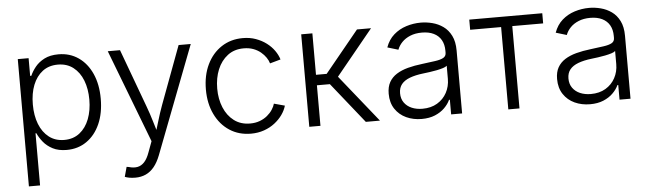

<svg xmlns="http://www.w3.org/2000/svg" viewBox="-48 -732 3805 1122"><g transform="rotate(-5 1855.0 -171.0)"><path d="M81.5 204.1V-542.5H145V-438.5H151.9Q163.1 -464.4 183.8 -490Q204.6 -515.6 238 -532.7Q271.5 -549.8 320.3 -549.8Q386.7 -549.8 437.3 -514.9Q487.8 -480 516.1 -417Q544.4 -354 544.4 -270Q544.4 -185.5 516.4 -122.3Q488.3 -59.1 437.7 -23.9Q387.2 11.2 320.3 11.2Q272.5 11.2 239 -6.1Q205.6 -23.4 184.6 -49.3Q163.6 -75.2 151.9 -101.6H147V204.1ZM311.5 -48.3Q364.7 -48.3 401.9 -77.6Q439 -106.9 458.3 -157.2Q477.5 -207.5 477.5 -270.5Q477.5 -333.5 458.3 -383.1Q439 -432.6 401.9 -461.4Q364.7 -490.2 311.5 -490.2Q258.8 -490.2 221.9 -462.2Q185.1 -434.1 165.5 -384.8Q146 -335.4 146 -270.5Q146 -205.6 165.5 -155.5Q185.1 -105.5 222.2 -76.9Q259.3 -48.3 311.5 -48.3Z M644.5 197.3 660.2 140.1 672.9 142.1Q700.7 150.4 723.4 146.2Q746.1 142.1 764.2 122.6Q782.2 103 795.4 65.4L818.4 3.4L609.4 -542.5H681.2L806.6 -202.6Q823.7 -156.7 836.9 -111.6Q850.1 -66.4 863.8 -22.9H841.3Q855 -66.4 868.4 -111.8Q881.8 -157.2 898.4 -202.6L1024.9 -542.5H1096.2L853.5 89.8Q837.9 129.9 816.7 156Q795.4 182.1 767.8 194.8Q740.2 207.5 706.1 207.5Q686.5 207.5 670.7 204.6Q654.8 201.7 644.5 197.3Z M1401.9 10.3Q1330.6 10.3 1276.4 -25.1Q1222.2 -60.5 1191.7 -123.8Q1161.1 -187 1161.1 -269Q1161.1 -352.5 1191.7 -415.8Q1222.2 -479 1276.4 -514.6Q1330.6 -550.3 1401.9 -550.3Q1443.4 -550.3 1478 -537.8Q1512.7 -525.4 1539.8 -504.9Q1566.9 -484.4 1585 -458.7Q1603 -433.1 1610.8 -406.7L1547.9 -389.2Q1543.5 -405.8 1531.5 -423.6Q1519.5 -441.4 1501.2 -456.5Q1482.9 -471.7 1458 -481Q1433.1 -490.2 1401.9 -490.2Q1346.2 -490.2 1307.4 -460.4Q1268.6 -430.7 1248 -380.9Q1227.5 -331.1 1227.5 -269Q1227.5 -208 1248 -158.2Q1268.6 -108.4 1307.4 -78.9Q1346.2 -49.3 1401.9 -49.3Q1433.1 -49.3 1458.5 -58.8Q1483.9 -68.4 1502.7 -84Q1521.5 -99.6 1533.4 -117.9Q1545.4 -136.2 1549.8 -152.8L1612.8 -135.7Q1605 -108.4 1586.9 -82.8Q1568.8 -57.1 1541.5 -35.9Q1514.2 -14.6 1478.8 -2.2Q1443.4 10.3 1401.9 10.3Z M1744.1 0V-542.5H1809.6V-299.3H1872.1L2071.3 -542.5H2153.8L1936.5 -276.9L2158.7 0H2075.7L1885.7 -237.8H1809.6V0Z M2402.8 11.7Q2353.5 11.7 2312.7 -7.1Q2272 -25.9 2247.6 -62.5Q2223.1 -99.1 2223.1 -151.9Q2223.1 -192.4 2238.5 -219.7Q2253.9 -247.1 2282 -264.9Q2310.1 -282.7 2348.6 -293Q2387.2 -303.2 2433.6 -308.6Q2479 -314.5 2510.5 -318.8Q2542 -323.2 2558.6 -332.5Q2575.2 -341.8 2575.2 -361.8V-374Q2575.2 -410.6 2560.3 -436.8Q2545.4 -462.9 2516.6 -477.1Q2487.8 -491.2 2447.3 -491.2Q2408.2 -491.2 2378.7 -479Q2349.1 -466.8 2330.1 -447Q2311 -427.2 2302.2 -403.3L2238.8 -422.4Q2254.9 -467.3 2286.9 -495.4Q2318.8 -523.4 2360.4 -536.6Q2401.9 -549.8 2445.8 -549.8Q2479 -549.8 2513.4 -541Q2547.9 -532.2 2576.7 -511.7Q2605.5 -491.2 2623 -456.3Q2640.6 -421.4 2640.6 -369.1V0H2576.2V-85.9H2571.3Q2560.1 -61 2537.4 -38.6Q2514.6 -16.1 2481.2 -2.2Q2447.8 11.7 2402.8 11.7ZM2412.6 -47.4Q2462.9 -47.4 2499.3 -69.1Q2535.6 -90.8 2555.4 -127.4Q2575.2 -164.1 2575.2 -208.5V-285.6Q2568.4 -278.8 2552 -273.7Q2535.6 -268.6 2514.6 -264.4Q2493.7 -260.3 2472.2 -257.3Q2450.7 -254.4 2433.6 -252.4Q2388.2 -247.1 2355.7 -234.9Q2323.2 -222.7 2306.4 -201.9Q2289.6 -181.2 2289.6 -148.9Q2289.6 -116.7 2305.7 -94Q2321.8 -71.3 2349.6 -59.3Q2377.4 -47.4 2412.6 -47.4Z M2911.6 0V-482.9H2730V-542.5H3158.2V-482.9H2977.1V0Z M3390.6 11.7Q3341.3 11.7 3300.5 -7.1Q3259.8 -25.9 3235.4 -62.5Q3210.9 -99.1 3210.9 -151.9Q3210.9 -192.4 3226.3 -219.7Q3241.7 -247.1 3269.8 -264.9Q3297.9 -282.7 3336.4 -293Q3375 -303.2 3421.4 -308.6Q3466.8 -314.5 3498.3 -318.8Q3529.8 -323.2 3546.4 -332.5Q3563 -341.8 3563 -361.8V-374Q3563 -410.6 3548.1 -436.8Q3533.2 -462.9 3504.4 -477.1Q3475.6 -491.2 3435.1 -491.2Q3396 -491.2 3366.5 -479Q3336.9 -466.8 3317.9 -447Q3298.8 -427.2 3290 -403.3L3226.6 -422.4Q3242.7 -467.3 3274.7 -495.4Q3306.6 -523.4 3348.1 -536.6Q3389.6 -549.8 3433.6 -549.8Q3466.8 -549.8 3501.2 -541Q3535.6 -532.2 3564.5 -511.7Q3593.3 -491.2 3610.8 -456.3Q3628.4 -421.4 3628.4 -369.1V0H3564V-85.9H3559.1Q3547.9 -61 3525.1 -38.6Q3502.4 -16.1 3469 -2.2Q3435.5 11.7 3390.6 11.7ZM3400.4 -47.4Q3450.7 -47.4 3487.1 -69.1Q3523.4 -90.8 3543.2 -127.4Q3563 -164.1 3563 -208.5V-285.6Q3556.2 -278.8 3539.8 -273.7Q3523.4 -268.6 3502.4 -264.4Q3481.4 -260.3 3460 -257.3Q3438.5 -254.4 3421.4 -252.4Q3376 -247.1 3343.5 -234.9Q3311 -222.7 3294.2 -201.9Q3277.3 -181.2 3277.3 -148.9Q3277.3 -116.7 3293.5 -94Q3309.6 -71.3 3337.4 -59.3Q3365.2 -47.4 3400.4 -47.4Z"/></g></svg>

Font: Inter 16pt Light
Style: Regular
Weight: 300
Version: Version 4.001;git-66647c0bb